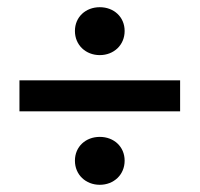

<svg xmlns="http://www.w3.org/2000/svg" viewBox="-20 -596 554 533"><path d="M34 -287H480V-373H34ZM257 -83C296 -83 326 -111 326 -150C326 -189 296 -216 257 -216C218 -216 188 -189 188 -150C188 -111 218 -83 257 -83ZM257 -443C296 -443 326 -471 326 -510C326 -549 296 -576 257 -576C218 -576 188 -549 188 -510C188 -471 218 -443 257 -443Z"/></svg>

Font: Source Sans Pro Semibold
Style: Regular
Weight: 600
Designer: Paul D. Hunt
Foundry: Adobe Systems Incorporated
Version: Version 3.006;hotconv 1.0.111;makeotfexe 2.5.65597